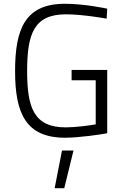

<svg xmlns="http://www.w3.org/2000/svg" viewBox="-20 -722 657 1019"><path d="M488 -296V-62C455 -56 381 -46 329 -46C160 -46 124 -150 124 -345C124 -542 160 -646 330 -646C421 -646 546 -623 546 -623L549 -676C549 -676 430 -702 325 -702C115 -702 60 -571 60 -345C60 -122 116 9 326 9C398 9 522 -9 549 -15V-351H360V-296ZM370 77 321 277H270L309 77Z"/></svg>

Font: RazerF5 Light
Style: Regular
Weight: 300
Foundry: Razer Inc.
Version: Version 2